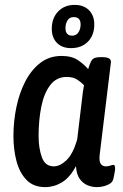

<svg xmlns="http://www.w3.org/2000/svg" viewBox="-20 -759 505 786"><path d="M165 7Q117 7 88.5 -22.5Q60 -52 47.5 -99.5Q35 -147 35 -202Q35 -262 47 -320Q59 -378 83.5 -425.5Q108 -473 145 -501.5Q182 -530 232 -530Q275 -530 301 -511.5Q327 -493 341 -476Q350 -507 358.5 -516Q367 -525 391 -525H399Q437 -525 434 -503L388 -125Q385 -97 393 -87.5Q401 -78 412 -78Q424 -78 431.5 -81Q439 -84 444 -84Q453 -84 451 -63Q449 -53 447 -40.5Q445 -28 442 -21Q438 -9 418 -1Q398 7 376 7Q357 7 338.5 -0.5Q320 -8 306.5 -26.5Q293 -45 291 -79Q266 -32 233.5 -12.5Q201 7 165 7ZM200 -78Q226 -78 252.5 -103.5Q279 -129 296 -188L316 -355Q319 -386 324 -410Q314 -421 297 -432.5Q280 -444 253 -444Q211 -444 185.5 -410.5Q160 -377 149 -322Q138 -267 138 -202Q138 -152 151.5 -115Q165 -78 200 -78ZM271 -562Q234 -562 213 -583.5Q192 -605 192 -641Q192 -685 218 -712Q244 -739 286 -739Q323 -739 344.5 -717Q366 -695 366 -659Q366 -615 340 -588.5Q314 -562 271 -562ZM276 -613Q292 -613 301 -626.5Q310 -640 310 -659Q310 -689 282 -689Q264 -689 256 -675Q248 -661 248 -644Q248 -613 276 -613Z"/></svg>

Font: Asap Condensed Condensed Medium
Style: Italic
Weight: 500
Width: 3
Italic angle: -6°
Designer: Pablo Cosgaya
Foundry: Omnibus-Type
Version: Version 3.001; ttfautohint (v1.8.4.7-5d5b)